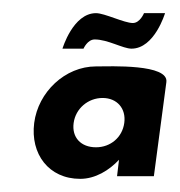

<svg xmlns="http://www.w3.org/2000/svg" viewBox="-20 -268 273 292"><path d="M92 -81C95 -103 114 -119 136 -119C158 -119 172 -103 169 -81C166 -59 148 -44 126 -44C103 -44 89 -59 92 -81ZM233 -143C237 -171 148 -167 126 -167C79 -167 38 -128 32 -81C26 -34 54 4 102 4C125 4 146 -9 161 -25L158 0H214ZM124 -208C144 -208 167 -194 180 -194C215 -194 231 -248 231 -248H199C199 -248 193 -233 182 -233C169 -233 139 -248 126 -248C91 -248 75 -194 75 -194H107C107 -194 113 -208 124 -208Z"/></svg>

Font: Hussar Tani
Style: DwaKurs
Weight: 700
Foundry: Cannot Into Space Fonts
Version: Version 0.92